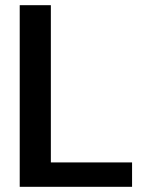

<svg xmlns="http://www.w3.org/2000/svg" viewBox="-20 -720 561 740"><path d="M56 0V-700H176V-94H489V0Z"/></svg>

Font: Host Grotesk Light SemiBold
Style: Regular
Weight: 600
Version: Version 1.003